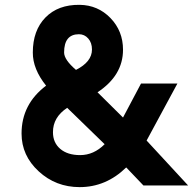

<svg xmlns="http://www.w3.org/2000/svg" viewBox="-20 -765 795 791"><path d="M308.1 5.9Q210 5.9 139.4 -59.1Q68.8 -124 68.8 -214.8Q68.8 -335.9 169.9 -412.1Q114.7 -481 115.2 -548.8Q115.2 -639.6 167.2 -692.9Q219.2 -746.1 308.1 -745.1Q383.3 -744.1 435.1 -690.7Q486.8 -637.2 486.8 -560.1Q486.8 -454.1 381.8 -384.8L486.8 -280.8L561 -420.9H710.9L584 -186L754.9 -1H570.8L500 -75.2Q417 5.9 308.1 5.9ZM293 -477.1Q358.9 -510.3 358.9 -561Q358.9 -588.9 343.5 -606.4Q328.1 -624 305.2 -624Q244.1 -624 244.1 -548.8Q244.1 -519 293 -477.1ZM310.1 -126Q366.2 -126 411.1 -170.9L256.8 -320.8Q197.8 -281.7 198.2 -220.2Q198.2 -177.2 228.3 -151.6Q258.3 -126 310.1 -126Z"/></svg>

Font: Oakes Grotesk
Style: Bold
Weight: 700
Designer: Samuel Oakes
Foundry: Samuel Oakes
Version: Version 1.0 | wf-rip DC20170320